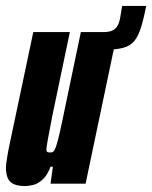

<svg xmlns="http://www.w3.org/2000/svg" viewBox="-23 -618 512 646"><path d="M253 -450 266 -510H325Q343 -510 354.5 -515Q366 -520 372.5 -531.5Q379 -543 382 -562L388 -598H469L466 -584Q457 -540 447 -513Q437 -486 421.5 -472.5Q406 -459 380 -454.5Q354 -450 311 -450ZM62 8Q39 8 24.5 2Q10 -4 3.5 -18Q-3 -32 -3 -55Q-3 -63 0.5 -85.5Q4 -108 10 -136L89 -510H212L153 -228Q143 -176 138.5 -151.5Q134 -127 133 -116Q133 -111 134.5 -108.5Q136 -106 139.5 -105.5Q143 -105 148 -105Q153 -105 157 -108.5Q161 -112 166 -126.5Q171 -141 178.5 -174Q186 -207 198 -266L249 -510H372L265 0H147L155 -57H147Q136 -28 120.5 -14Q105 0 89.5 4Q74 8 62 8Z"/></svg>

Font: Saira UltraCondensed Black
Style: Italic
Weight: 900
Width: 1
Italic angle: -12°
Designer: Hector Gatti with collaboration of the Omnibus-Type team
Foundry: Omnibus-Type
Version: Version 1.101